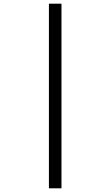

<svg xmlns="http://www.w3.org/2000/svg" viewBox="-20 -780 599 1040"><path d="M245 240V-760H313V240Z"/></svg>

Font: Noto Serif Vithkuqi SemiBold
Style: Regular
Weight: 600
Version: Version 1.005